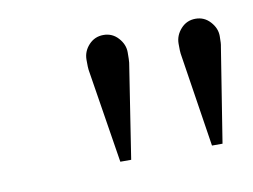

<svg xmlns="http://www.w3.org/2000/svg" viewBox="-38 -646 381 289"><g transform="rotate(-10 153.0 -502.0)"><path d="M165 -550.3 142.6 -405.8H126L103 -550.3Q102.5 -552.7 102.5 -565.7Q102.5 -578.6 111.6 -588.4Q120.6 -598.1 134 -598.1Q147.5 -598.1 156.5 -588.1Q165.5 -578.1 165.5 -566.2Q165.5 -554.2 165 -550.3ZM305.2 -550.3 282.2 -405.8H266.1L243.7 -550.3Q243.2 -552.7 243.2 -565.4Q243.2 -578.1 252.2 -588.1Q261.2 -598.1 274.7 -598.1Q288.1 -598.1 297.1 -588.1Q306.2 -578.1 306.2 -566.2Q306.2 -554.2 305.2 -550.3Z"/></g></svg>

Font: RIT Rachana
Style: Regular
Weight: 400
Designer: Hussain KH
Version: 1.4.7